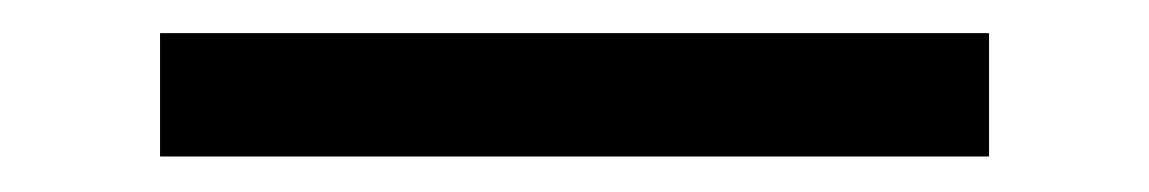

<svg xmlns="http://www.w3.org/2000/svg" viewBox="-20 45 676 113"><path d="M74.2 137.1V64.5H562.1V137.1Z"/></svg>

Font: Playfair 5pt SemiExpanded Light
Style: Regular
Weight: 300
Width: 6
Designer: Claus Eggers Sørensen
Foundry: Claus Eggers Sørensen
Version: Version 2.203